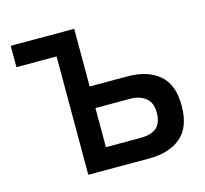

<svg xmlns="http://www.w3.org/2000/svg" viewBox="-102 -815 991 929"><g transform="rotate(-15 394.0 -350.0)"><path d="M229 0V-593H28V-700H346V-411H534Q635 -411 693.5 -362Q752 -313 752 -206Q752 -99 693.5 -49.5Q635 0 534 0ZM346 -107H519Q574 -107 600.5 -130.5Q627 -154 627 -206Q627 -256 596.5 -279.5Q566 -303 519 -303H346Z"/></g></svg>

Font: Zen Kaku Gothic New
Style: Bold
Weight: 700
Designer: Yoshimichi Ohira
Foundry: Positype
Version: Version 1.002